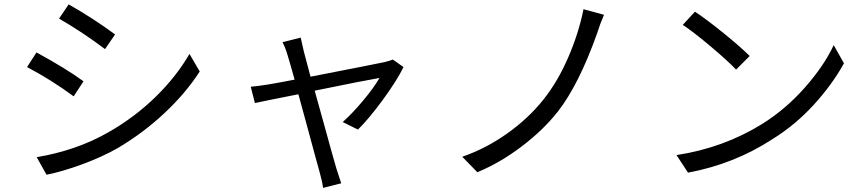

<svg xmlns="http://www.w3.org/2000/svg" viewBox="-20 -788 4040 897"><path d="M255.9 -701.2 300.8 -767.6Q420.9 -699.2 517.6 -627L470.7 -558.6Q370.1 -634.8 255.9 -701.2ZM197.3 28.3 151.4 -53.7Q337.9 -85 486.3 -169.9Q609.4 -240.2 706.5 -335Q803.7 -429.7 865.2 -536.1L913.1 -454.1Q847.7 -352.5 748 -259.3Q648.4 -166 529.3 -95.7Q457 -54.7 364.3 -20.5Q271.5 13.7 197.3 28.3ZM106.4 -474.6 150.4 -543Q287.1 -468.8 370.1 -408.2L324.2 -337.9Q219.7 -415 106.4 -474.6Z M1815.4 -509.8 1865.2 -474.6Q1834 -411.1 1769 -322.3Q1704.1 -233.4 1652.3 -182.6L1581.1 -217.8Q1626 -257.8 1676.3 -317.9Q1726.6 -377.9 1752.9 -423.8Q1683.6 -412.1 1450.2 -364.3Q1464.8 -313.5 1489.7 -222.2Q1514.6 -130.9 1530.3 -75.2Q1545.9 -19.5 1551.8 0Q1557.6 18.6 1574.2 68.4L1489.3 89.8Q1485.4 58.6 1473.6 17.6Q1467.8 -2 1452.1 -60.5Q1436.5 -119.1 1413.1 -204.6Q1389.6 -290 1374 -347.7Q1220.7 -317.4 1170.9 -306.6L1151.4 -382.8Q1179.7 -384.8 1234.4 -393.6Q1240.2 -394.5 1257.3 -397.5Q1274.4 -400.4 1302.7 -405.8Q1331.1 -411.1 1356.4 -416Q1333 -500 1323.2 -531.2Q1314.5 -562.5 1299.8 -590.8L1384.8 -612.3Q1385.7 -608.4 1399.4 -547.9L1430.7 -429.7Q1737.3 -489.3 1777.3 -498Q1806.6 -505.9 1815.4 -509.8Z M2706.1 -745.1 2801.8 -718.8Q2782.2 -673.8 2769.5 -631.8Q2684.6 -393.6 2586.9 -267.6Q2518.6 -180.7 2417.5 -104Q2316.4 -27.3 2210 16.6L2139.6 -55.7Q2250 -93.8 2349.1 -164.1Q2448.2 -234.4 2517.6 -321.3Q2585 -405.3 2634.3 -519Q2683.6 -632.8 2706.1 -745.1Z M3169.9 -671.9 3226.6 -733.4Q3280.3 -698.2 3360.4 -633.3Q3440.4 -568.4 3482.4 -526.4L3418.9 -462.9Q3379.9 -503.9 3301.8 -569.8Q3223.6 -635.7 3169.9 -671.9ZM3194.3 18.6 3140.6 -63.5Q3359.4 -96.7 3541 -209Q3651.4 -278.3 3740.2 -378.9Q3829.1 -479.5 3875 -577.1L3922.9 -492.2Q3867.2 -391.6 3780.8 -297.4Q3694.3 -203.1 3586.9 -136.7Q3409.2 -21.5 3194.3 18.6Z"/></svg>

Font: GenEi Gothic M Regular
Style: Regular
Weight: 400
Designer: o_tamon (Modified); [Source Han Sans]
Ryoko NISHIZUKA  (kana & ideographs); Paul D. Hunt (Latin, Greek & Cyrillic); Wenl
Version: Version 1.1a;Original Version 1.004